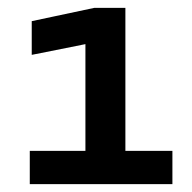

<svg xmlns="http://www.w3.org/2000/svg" viewBox="-20 -879 489 490"><path d="M300 -859V-459H198V-836L251 -777L61 -739V-825L221 -859ZM56 -494H420V-409H56Z"/></svg>

Font: Bounded
Style: Regular
Weight: 400
Designer: Vlad Churkin
Version: Version 1.0